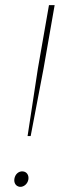

<svg xmlns="http://www.w3.org/2000/svg" viewBox="-20 -720 249 745"><path d="M87 -192H99L149 -454L192 -700H170L127 -454ZM57 5C73 6 87 -7 90 -23C93 -40 84 -54 68 -55C52 -56 39 -44 36 -27C33 -11 41 3 57 5Z"/></svg>

Font: Fixel Display Thin
Style: Italic
Weight: 100
Italic angle: -10°
Designer: AlfaBravo + MacPaw
Foundry: Kyrylo Tkachov, Marchela Mozhyna, Serhii Makarenko, Maria Weinstein, Zakhar Kryvoshyya
Version: Version 1.210;Glyphs 3.2 (3217)